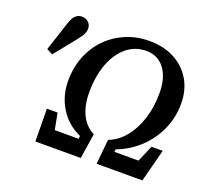

<svg xmlns="http://www.w3.org/2000/svg" viewBox="-117 -829 1075 978"><g transform="rotate(20 421.0 -340.0)"><path d="M164 0 162 -177H220L237 -88H366L368 -104Q296 -136 255.5 -201.5Q215 -267 215 -349Q215 -420 239 -480.5Q263 -541 306.5 -585.5Q350 -630 408.5 -655Q467 -680 536 -680Q614 -680 672.5 -649Q731 -618 763.5 -562.5Q796 -507 796 -433Q796 -360 767 -294.5Q738 -229 685.5 -179Q633 -129 562 -102L560 -88H691L729 -177H790L744 0H496L509 -134Q559 -153 596 -198Q633 -243 653.5 -307Q674 -371 674 -447Q674 -531 637.5 -579Q601 -627 538 -627Q478 -627 432.5 -589.5Q387 -552 361.5 -485Q336 -418 336 -330Q336 -258 360.5 -208.5Q385 -159 431 -136L410 0ZM60 -463Q86 -543 112 -622Q123 -655 137.5 -667Q152 -679 169 -679Q192 -679 206 -665.5Q220 -652 220 -632Q220 -616 212.5 -601Q205 -586 188 -565Q164 -535 140.5 -505.5Q117 -476 92 -446Z"/></g></svg>

Font: Source Serif 4 Semibold
Style: Italic
Weight: 600
Italic angle: -12°
Designer: Frank Grießhammer
Foundry: Adobe
Version: Version 4.005;hotconv 1.1.0;makeotfexe 2.6.0